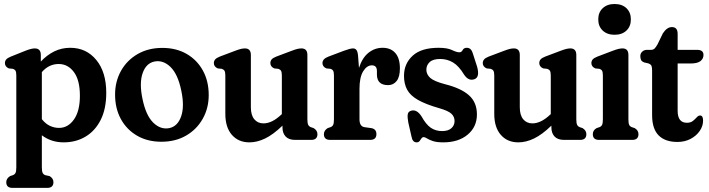

<svg xmlns="http://www.w3.org/2000/svg" viewBox="-20 -682 3456 936"><path d="M179 -414V-382Q209 -414 244.8 -431.5Q280.5 -449 322.5 -449Q400.5 -449 449.2 -390Q498 -331 498 -229.5Q498 -151.5 471 -97.8Q444 -44 397 -16Q350 12 290.5 12Q229.5 12 184 -22.5V133.5Q184 152.5 187.8 160.5Q191.5 168.5 201 172L222 176.5Q240.5 188 240.5 206Q240.5 234 210 234H41Q10.5 234 10.5 206Q10.5 188.5 29 176.5L42.5 172Q52 168.5 55.8 160.5Q59.5 152.5 59.5 133.5V-313.5Q59.5 -330 55.8 -336.8Q52 -343.5 42.5 -346.5L23 -348.5Q4 -357 4 -374.5Q4 -384.5 10.2 -392Q16.5 -399.5 32.5 -406L97.5 -432Q117 -440 129 -443Q141 -446 149.5 -446Q179 -446 179 -414ZM266 -370Q218.5 -370 184 -330.5V-101Q202 -78.5 223.2 -68.5Q244.5 -58.5 268 -58.5Q311.5 -58.5 340.5 -99.5Q369.5 -140.5 369.5 -215.5Q369.5 -291.5 340.2 -330.8Q311 -370 266 -370Z M771.5 -448.5Q839 -448.5 889.8 -419.2Q940.5 -390 969 -338.2Q997.5 -286.5 997.5 -218.5Q997.5 -154.5 968.2 -102.8Q939 -51 887.2 -21Q835.5 9 767 9Q699.5 9 648.8 -20.2Q598 -49.5 569.5 -101.2Q541 -153 541 -221Q541 -285 570 -336.8Q599 -388.5 651 -418.5Q703 -448.5 771.5 -448.5ZM805.5 -57.5Q846 -66 863 -114.5Q880 -163 864 -239Q847.5 -320 811.5 -355.2Q775.5 -390.5 732.5 -382Q692 -373.5 675.2 -325Q658.5 -276.5 674.5 -200.5Q691 -119.5 727 -84.2Q763 -49 805.5 -57.5Z M1078.5 -127V-313.5Q1078.5 -330 1074.5 -336.8Q1070.5 -343.5 1061 -346.5L1041.5 -348.5Q1022.5 -357 1022.5 -374.5Q1022.5 -384.5 1028.8 -392Q1035 -399.5 1051 -406L1124 -433.5Q1143.5 -441 1154.2 -443.5Q1165 -446 1174 -446Q1203 -446 1203 -414V-159Q1203 -120.5 1219.8 -100.5Q1236.5 -80.5 1264.5 -80.5Q1306 -80.5 1351 -123L1354 -125.5V-313.5Q1354 -330 1350 -336.8Q1346 -343.5 1336.5 -346.5L1317 -348.5Q1298 -357 1298 -374.5Q1298 -384.5 1304 -392Q1310 -399.5 1326.5 -406L1399.5 -433.5Q1419 -441 1429.8 -443.5Q1440.5 -446 1449.5 -446Q1478.5 -446 1478.5 -414V-100.5Q1478.5 -81.5 1482.5 -73.5Q1486.5 -65.5 1495.5 -62L1509 -57.5Q1527.5 -46 1527.5 -28Q1527.5 0 1497 0H1419Q1388 0 1372.5 -16.5Q1357 -33 1357 -61.5V-69.5Q1312 -26 1272.8 -7Q1233.5 12 1196 12Q1142.5 12 1110.5 -24.5Q1078.5 -61 1078.5 -127Z M1725.5 -410.5 1730 -351Q1746 -400.5 1776.5 -424.8Q1807 -449 1845 -449Q1885 -449 1907.2 -423.5Q1929.5 -398 1929.5 -349Q1929.5 -307 1913.5 -287Q1897.5 -267 1872 -267Q1817.5 -267 1817.5 -319V-335.5Q1817.5 -363.5 1793 -363.5Q1768.5 -363.5 1750.5 -334.5Q1732.5 -305.5 1732.5 -249V-100.5Q1732.5 -65.5 1757.5 -62L1789.5 -57.5Q1815 -53.5 1815 -28Q1815 0 1784 0H1589.5Q1559 0 1559 -28Q1559 -46 1577.5 -57.5L1591 -62Q1600.5 -65.5 1604.2 -73.5Q1608 -81.5 1608 -100.5V-313.5Q1608 -330 1604.2 -336.8Q1600.5 -343.5 1591 -346.5L1571 -348.5Q1552 -357 1552 -374.5Q1552 -395 1581 -406L1656.5 -434.5Q1687 -446 1701 -446Q1711.5 -446 1717.5 -438.5Q1723.5 -431 1725.5 -410.5Z M2135.5 -43Q2165 -43 2180.5 -57Q2196 -71 2196 -92Q2196 -112.5 2181.2 -127Q2166.5 -141.5 2121.5 -154.5Q2055 -173.5 2017.5 -195Q1980 -216.5 1964.8 -244.8Q1949.5 -273 1949.5 -312Q1949.5 -371.5 1991.5 -410.2Q2033.5 -449 2118 -449Q2161 -449 2183.5 -438Q2206 -427 2219.5 -427Q2230 -427 2235.5 -438Q2241 -449 2256 -449Q2266 -449 2273.5 -442.5Q2281 -436 2286.5 -417L2306 -356.5Q2319.5 -307 2294.5 -296.5Q2265 -284.5 2242.5 -318Q2217 -360.5 2188.5 -377.5Q2160 -394.5 2126 -394.5Q2090.5 -394.5 2074.5 -379.2Q2058.5 -364 2058.5 -342.5Q2058.5 -319.5 2077.2 -302.5Q2096 -285.5 2149.5 -271.5Q2227.5 -252 2266.2 -217.5Q2305 -183 2305 -124Q2305 -63.5 2260 -25.8Q2215 12 2141 12Q2108.5 12 2089.8 5.5Q2071 -1 2061.5 -7.2Q2052 -13.5 2046 -13.5Q2038.5 -13.5 2034.5 -7.2Q2030.5 -1 2025.5 5.5Q2020.5 12 2011 12Q1991 12 1986 -16.5L1970.5 -84.5Q1965.5 -111 1967.8 -124.8Q1970 -138.5 1985 -142.5Q2012 -150 2035 -114.5Q2056.5 -75.5 2080 -59.2Q2103.5 -43 2135.5 -43Z M2389.5 -127V-313.5Q2389.5 -330 2385.5 -336.8Q2381.5 -343.5 2372 -346.5L2352.5 -348.5Q2333.5 -357 2333.5 -374.5Q2333.5 -384.5 2339.8 -392Q2346 -399.5 2362 -406L2435 -433.5Q2454.5 -441 2465.2 -443.5Q2476 -446 2485 -446Q2514 -446 2514 -414V-159Q2514 -120.5 2530.8 -100.5Q2547.5 -80.5 2575.5 -80.5Q2617 -80.5 2662 -123L2665 -125.5V-313.5Q2665 -330 2661 -336.8Q2657 -343.5 2647.5 -346.5L2628 -348.5Q2609 -357 2609 -374.5Q2609 -384.5 2615 -392Q2621 -399.5 2637.5 -406L2710.5 -433.5Q2730 -441 2740.8 -443.5Q2751.5 -446 2760.5 -446Q2789.5 -446 2789.5 -414V-100.5Q2789.5 -81.5 2793.5 -73.5Q2797.5 -65.5 2806.5 -62L2820 -57.5Q2838.5 -46 2838.5 -28Q2838.5 0 2808 0H2730Q2699 0 2683.5 -16.5Q2668 -33 2668 -61.5V-69.5Q2623 -26 2583.8 -7Q2544.5 12 2507 12Q2453.5 12 2421.5 -24.5Q2389.5 -61 2389.5 -127Z M2976 -512.5Q2940 -512.5 2918.2 -533Q2896.5 -553.5 2896.5 -587.5Q2896.5 -621.5 2918.2 -642Q2940 -662.5 2976 -662.5Q3012.5 -662.5 3034 -642Q3055.5 -621.5 3055.5 -587.5Q3055.5 -553.5 3034 -533Q3012.5 -512.5 2976 -512.5ZM3043.5 -414V-100.5Q3043.5 -81.5 3047.2 -73.5Q3051 -65.5 3060.5 -62L3074 -57.5Q3092.5 -47 3092.5 -28Q3092.5 0 3062 0H2900.5Q2870 0 2870 -28Q2870 -47 2888.5 -57.5L2902 -62Q2911.5 -65.5 2915.2 -73.5Q2919 -81.5 2919 -100.5V-313.5Q2919 -330 2915.2 -336.8Q2911.5 -343.5 2902 -346.5L2882 -348.5Q2863 -357 2863 -374.5Q2863 -384.5 2869.2 -392Q2875.5 -399.5 2892 -406L2964.5 -433.5Q2984 -441 2994.8 -443.5Q3005.5 -446 3015 -446Q3043.5 -446 3043.5 -414Z M3140.5 -373 3121 -377.5Q3108.5 -382 3105 -390Q3101.5 -398 3101.5 -408.5Q3101.5 -421.5 3110.8 -430.2Q3120 -439 3134.5 -439H3155.5Q3163.5 -439 3169.8 -444.2Q3176 -449.5 3185 -465L3211.5 -519.5Q3231.5 -550 3255.5 -550Q3283.5 -550 3283.5 -517V-439H3378.5Q3409.5 -439 3409.5 -414Q3409.5 -396 3394.8 -384.2Q3380 -372.5 3346.5 -372.5H3283.5V-142Q3283.5 -83.5 3328.5 -83.5Q3347 -83.5 3358 -92.5Q3369 -101.5 3376.8 -110.2Q3384.5 -119 3393 -119Q3407.5 -119 3407.5 -94Q3407.5 -67.5 3391.2 -43.8Q3375 -20 3346.8 -5Q3318.5 10 3282.5 10Q3222.5 10 3190.8 -22Q3159 -54 3159 -121.5V-338Q3159 -353 3156 -360.8Q3153 -368.5 3140.5 -373Z"/></svg>

Font: Fraunces 144pt SuperSoft SemiBold
Style: Regular
Weight: 600
Version: Version 1.000;[b76b70a41]